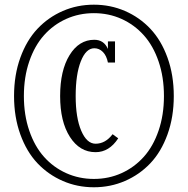

<svg xmlns="http://www.w3.org/2000/svg" viewBox="-20 -750 802 820"><path d="M248.3 -703.1Q310.1 -730 380.9 -730Q451.7 -730 513.7 -703.1Q575.7 -676.3 622.1 -627.2Q668.5 -578.1 695.3 -503.9Q722.2 -429.7 722.2 -339.8Q722.2 -250 695.3 -175.8Q668.5 -101.6 622.1 -52.7Q575.7 -3.9 513.7 22.9Q451.7 49.8 380.9 49.8Q310.1 49.8 248.3 22.9Q186.5 -3.9 140.1 -52.7Q93.8 -101.6 66.9 -175.8Q40 -250 40 -339.8Q40 -429.7 66.9 -503.9Q93.8 -578.1 140.1 -627.2Q186.5 -676.3 248.3 -703.1ZM380.9 14.2Q444.3 14.2 499 -10.5Q553.7 -35.2 594 -80.1Q634.3 -125 657.2 -191.9Q680.2 -258.8 680.2 -339.8Q680.2 -420.9 657.2 -487.8Q634.3 -554.7 594 -599.6Q553.7 -644.5 499 -669.2Q444.3 -693.8 380.9 -693.8Q317.9 -693.8 262.9 -669.2Q208 -644.5 168 -599.6Q127.9 -554.7 105 -487.8Q82 -420.9 82 -339.8Q82 -258.8 105 -191.9Q127.9 -125 168 -80.1Q208 -35.2 262.9 -10.5Q317.9 14.2 380.9 14.2ZM388.2 -136.2Q430.2 -136.2 460.9 -176.8L484.9 -159.2Q446.3 -100.1 388.2 -100.1Q320.3 -100.1 278.6 -165.3Q236.8 -230.5 236.8 -339.8Q236.8 -449.2 277.1 -514.6Q317.4 -580.1 382.8 -580.1Q423.8 -580.1 440.9 -541V-573.2H471.2V-482.9H440.9Q435.1 -512.2 419.4 -528.1Q403.8 -543.9 382.8 -543.9Q347.2 -543.9 325.2 -488.3Q303.2 -432.6 303.2 -339.8Q303.2 -247.1 326.9 -191.7Q350.6 -136.2 388.2 -136.2Z"/></svg>

Font: Margherita Light
Style: Regular
Weight: 300
Designer: James Puckett
Foundry: Dunwich Type Founders
Version: Version 1.008;hotconv 1.0.109;makeotfexe 2.5.65596